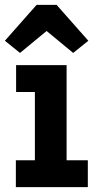

<svg xmlns="http://www.w3.org/2000/svg" viewBox="-23 -767 405 787"><path d="M43 -390V-500H250V-110H337V0H42V-110H120V-390ZM-3 -600 127 -747H209L339 -600L277 -550L168 -640L59 -550Z"/></svg>

Font: Cherry Swash
Style: Bold
Weight: 700
Designer: Kasatkina Nataliya
Foundry: Nataliya Kasatkina
Version: Version 1.001